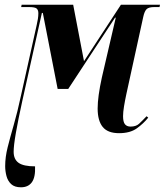

<svg xmlns="http://www.w3.org/2000/svg" viewBox="-20 -556 700 816"><path d="M69 240Q42 240 27.5 226.5Q13 213 7.5 192Q2 171 2 150Q2 112 12.5 70Q23 28 38.5 -25.5Q54 -79 69 -149L136 -450Q139 -463 141 -475.5Q143 -488 143 -500Q143 -513 136 -519.5Q129 -526 103 -526H70L72 -536H291L337 -296L494 -536H660L658 -526H636Q612 -526 603 -517Q594 -508 589 -485L517 -156Q511 -128 507 -103.5Q503 -79 503 -62Q503 -38 511 -28Q519 -18 535 -18Q558 -18 571 -30Q584 -42 603 -62L610 -56Q590 -31 561.5 -10.5Q533 10 486 10Q438 10 416.5 -16.5Q395 -43 395 -95Q395 -145 413 -227L472 -481H469L270 -178H225L162 -501H158L75 -128Q57 -46 47.5 8.5Q38 63 38 89Q38 121 59 136Q80 151 129 151Q131 197 115.5 218.5Q100 240 69 240Z"/></svg>

Font: Noto Serif Display ExtraCondensed
Style: Bold Italic
Weight: 700
Width: 2
Italic angle: -12°
Designer: Monotype Design Team
Foundry: Monotype Imaging Inc.
Version: Version 2.009